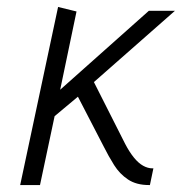

<svg xmlns="http://www.w3.org/2000/svg" viewBox="-20 -532 523 552"><path d="M340 -118 250 -296 483 -501H408L153 -274L200 -499L147 -512L38 0H95L137 -198L204 -254L278 -111Q292 -83 308 -57.5Q324 -32 348 -16Q372 0 408 0H411L421 -48H418Q405 -48 391.5 -55.5Q378 -63 365 -79Q352 -95 340 -118Z"/></svg>

Font: Advent Pro
Style: Italic
Weight: 400
Italic angle: -12°
Designer: VivaRado, Andreas Kalpakidis
Foundry: VivaRado, Andreas Kalpakidis
Version: Version 3.000